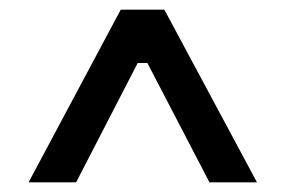

<svg xmlns="http://www.w3.org/2000/svg" viewBox="-20 -720 590 396"><path d="M39 -344H137L264 -590H284L412 -344H510L319 -700H229Z"/></svg>

Font: Fixel Text Medium
Style: Regular
Weight: 500
Width: 4
Designer: AlfaBravo + MacPaw
Foundry: Kyrylo Tkachov, Marchela Mozhyna, Serhii Makarenko, Maria Weinstein, Zakhar Kryvoshyya
Version: Version 1.211